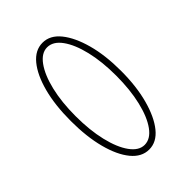

<svg xmlns="http://www.w3.org/2000/svg" viewBox="-155 -548 619 619"><g transform="rotate(-45 154.5 -238.5)"><path d="M154 5Q120 5 94.5 -26Q69 -57 54.5 -112Q40 -167 40 -239Q40 -311 54.5 -365.5Q69 -420 94.5 -451Q120 -482 154 -482Q188 -482 213.5 -450.5Q239 -419 254 -364.5Q269 -310 269 -239Q269 -168 254 -113Q239 -58 213.5 -26.5Q188 5 154 5ZM154 -16Q181 -16 202 -45Q223 -74 235 -124.5Q247 -175 247 -239Q247 -303 235 -353Q223 -403 202 -432Q181 -461 154 -461Q128 -461 107 -432Q86 -403 74 -353Q62 -303 62 -239Q62 -175 74 -124.5Q86 -74 107 -45Q128 -16 154 -16Z"/></g></svg>

Font: Zen Loop
Style: Regular
Weight: 400
Designer: Yoshimichi Ohira
Foundry: A-1 Corp ZenFonts
Version: Version 1.000; ttfautohint (v1.8.3)